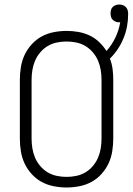

<svg xmlns="http://www.w3.org/2000/svg" viewBox="-20 -819 590 851"><path d="M275 12Q247 12 218.5 6.5Q190 1 165 -12.5Q140 -26 120.5 -47.5Q101 -69 89 -94.5Q77 -120 72.5 -148.5Q68 -177 68 -205V-465Q68 -493 72.5 -521.5Q77 -550 89 -575.5Q101 -601 120.5 -622.5Q140 -644 165 -657.5Q190 -671 218.5 -676.5Q247 -682 275 -682Q301 -682 327 -677.5Q353 -673 376.5 -662Q400 -651 419 -633Q438 -615 452 -593Q476 -620 491.5 -652.5Q507 -685 513 -721Q511 -721 510 -720.5Q509 -720 508 -720Q500 -720 492.5 -723Q485 -726 479.5 -731.5Q474 -737 472 -744.5Q470 -752 470 -760Q470 -767 472 -775Q474 -783 480 -788.5Q486 -794 493.5 -796.5Q501 -799 509 -799Q517 -799 525 -796Q533 -793 538.5 -787Q544 -781 546 -773Q548 -765 548 -757Q548 -729 543 -702Q538 -675 527.5 -649.5Q517 -624 502 -601.5Q487 -579 467 -559Q476 -537 479 -513Q482 -489 482 -465V-205Q482 -177 477.5 -148.5Q473 -120 461 -94.5Q449 -69 429.5 -47.5Q410 -26 385 -12.5Q360 1 331.5 6.5Q303 12 275 12ZM275 -35Q297 -35 318.5 -39.5Q340 -44 358.5 -55Q377 -66 391.5 -83Q406 -100 414.5 -120Q423 -140 426.5 -161.5Q430 -183 430 -205V-465Q430 -487 426.5 -508.5Q423 -530 414.5 -550Q406 -570 391.5 -587Q377 -604 358.5 -615Q340 -626 318.5 -630.5Q297 -635 275 -635Q253 -635 231.5 -630.5Q210 -626 191.5 -615Q173 -604 158.5 -587Q144 -570 135.5 -550Q127 -530 123.5 -508.5Q120 -487 120 -465V-205Q120 -183 123.5 -161.5Q127 -140 135.5 -120Q144 -100 158.5 -83Q173 -66 191.5 -55Q210 -44 231.5 -39.5Q253 -35 275 -35Z"/></svg>

Font: Lode Dark
Style: Regular
Weight: 400
Monospace: yes
Designer: Belleve Invis
Foundry: Belleve Invis
Version: Version 29.2.0; ttfautohint (v1.8.3)